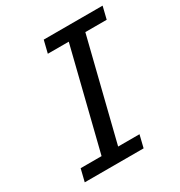

<svg xmlns="http://www.w3.org/2000/svg" viewBox="-166 -815 874 931"><g transform="rotate(-30 271.0 -349.5)"><path d="M212.9 -698.7H542.5L525.4 -629.4H405.8L266.1 -69.3H385.7L368.7 0H39.1L56.2 -69.3H173.3L313 -629.4H195.8Z"/></g></svg>

Font: Andika
Style: Italic
Weight: 400
Italic angle: -14°
Designer: Victor Gaultney, Annie Olsen, Julie Remington, Don Collingsworth, Eric Hays, Becca Hirsbrunner
Foundry: SIL International
Version: Version 6.101